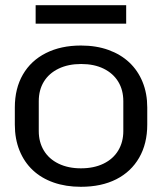

<svg xmlns="http://www.w3.org/2000/svg" viewBox="-20 -709 623 738"><path d="M291 9Q233 9 186 -7.5Q139 -24 106 -55Q73 -86 55 -130.5Q37 -175 37 -230V-296Q37 -369 68 -422.5Q99 -476 156.5 -505Q214 -534 291 -534Q350 -534 397 -517Q444 -500 477 -469Q510 -438 528 -394Q546 -350 546 -296V-230Q546 -157 515 -103Q484 -49 427 -20Q370 9 291 9ZM291 -62Q341 -62 378 -80Q415 -98 434.5 -130.5Q454 -163 454 -205V-320Q454 -363 434.5 -395Q415 -427 378.5 -445Q342 -463 292 -463Q242 -463 205 -445Q168 -427 148.5 -395Q129 -363 129 -320V-205Q129 -163 148.5 -130.5Q168 -98 205 -80Q242 -62 291 -62ZM117 -618V-689H465V-618Z"/></svg>

Font: Hubot Sans
Style: Regular
Weight: 400
Designer: Deni Anggara
Foundry: GitHub, Inc., Subsidiary of Microsoft Corporation
Version: Version 2.000